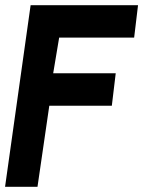

<svg xmlns="http://www.w3.org/2000/svg" viewBox="-30 -720 552 740"><path d="M-10.5 0 88 -700H502L487 -575H198L175 -437.5H416L401 -312.5H160L114.5 0Z"/></svg>

Font: Urbanist
Style: Bold Italic
Weight: 700
Italic angle: -8°
Designer: Corey Hu
Foundry: Corey Hu
Version: Version 1.330; ttfautohint (v1.8.4.7-5d5b)